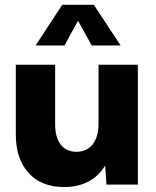

<svg xmlns="http://www.w3.org/2000/svg" viewBox="-20 -752 636 782"><path d="M541.5 0H413.6L408.2 -78.1Q382.8 -35.2 340.3 -12.7Q297.9 9.8 241.2 9.8Q148.9 9.8 96.7 -47.4Q44.4 -104.5 44.4 -205.1V-488.3H204.6V-245.6Q204.6 -192.4 227.5 -163.1Q250.5 -133.8 291 -133.8Q333.5 -133.8 357.4 -164.1Q381.3 -194.3 381.3 -247.6V-488.3H541.5ZM471.2 -566.9H353.5L297.9 -667.5L242.7 -566.9H125L233.4 -732.4H362.3Z"/></svg>

Font: Kumbh Sans ExtraBold
Style: Regular
Weight: 800
Version: Version 1.005